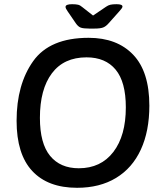

<svg xmlns="http://www.w3.org/2000/svg" viewBox="-20 -887 771 914"><path d="M59 -312Q59 -485 138 -596Q217 -707 402 -707Q537 -707 614 -626.5Q691 -546 691 -384Q691 -263 650.5 -175Q610 -87 532.5 -40Q455 7 347 7Q208 7 133.5 -73Q59 -153 59 -312ZM579 -376Q579 -497 530.5 -555.5Q482 -614 392 -614Q284 -614 227 -538Q170 -462 170 -326Q170 -204 218.5 -145Q267 -86 355 -86Q460 -86 519.5 -163.5Q579 -241 579 -376ZM341 -776 302 -833Q292 -847 292 -854Q292 -867 323 -867Q341 -867 351.5 -864.5Q362 -862 372 -853L423 -813L485 -855Q495 -862 505.5 -864.5Q516 -867 535 -867Q563 -867 563 -856Q563 -852 559 -846.5Q555 -841 547 -832L497 -776Q484 -761 470.5 -756Q457 -751 430 -751H404Q377 -751 364.5 -755.5Q352 -760 341 -776Z"/></svg>

Font: Asap-MediumItalic
Style: Italic
Weight: 500
Italic angle: -6°
Designer: Pablo Cosgaya
Foundry: Omnibus-Type
Version: Version 2.000; ttfautohint (v1.8)